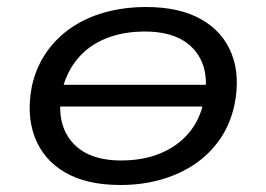

<svg xmlns="http://www.w3.org/2000/svg" viewBox="-20 -519 760 548"><path d="M324 9Q227 9 165.5 -27Q104 -63 79.5 -127Q55 -191 71 -273Q83 -327 112 -369Q141 -411 183.5 -440Q226 -469 280.5 -484Q335 -499 397 -499Q493 -499 555 -463.5Q617 -428 641.5 -364.5Q666 -301 649 -219Q637 -164 608 -122Q579 -80 536.5 -51Q494 -22 440 -6.5Q386 9 324 9ZM326 -61Q388 -61 437 -81Q486 -101 518.5 -139Q551 -177 562 -232Q581 -321 536 -375Q491 -429 393 -429Q332 -429 283 -409.5Q234 -390 202 -352Q170 -314 157 -260Q139 -170 184 -115.5Q229 -61 326 -61ZM125 -215 135 -277H594L584 -215Z"/></svg>

Font: Nunito Sans 10pt Expanded
Style: Italic
Weight: 400
Width: 7
Italic angle: -9°
Designer: Vernon Adams
Foundry: Vernon Adams
Version: Version 3.101;gftools[0.9.27]